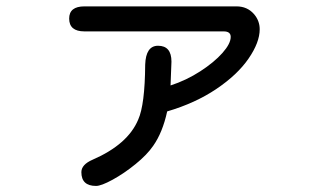

<svg xmlns="http://www.w3.org/2000/svg" viewBox="-20 -535 1040 614"><path d="M240.2 15.6Q240.2 -8.8 276.4 -24.4Q388.7 -73.2 421.9 -152.3Q443.4 -200.2 444.3 -328.1Q446.3 -388.7 485.4 -388.7Q528.3 -388.7 528.3 -337.9L525.4 -261.7Q576.2 -278.3 620.6 -307.1Q665 -335.9 691.4 -365.7Q717.8 -395.5 717.8 -417Q717.8 -434.6 695.3 -434.6H250Q201.2 -434.6 201.2 -475.6Q201.2 -514.6 250 -514.6H736.3Q770.5 -514.6 792 -490.2Q810.5 -468.8 810.5 -441.4Q810.5 -399.4 774.9 -347.7Q739.3 -295.9 671.9 -250.5Q604.5 -205.1 514.6 -178.7Q500 -111.3 469.7 -68.4Q450.2 -40 413.6 -10.3Q377 19.5 340.3 39.6Q303.7 59.6 287.1 59.6Q240.2 59.6 240.2 15.6Z"/></svg>

Font: jf-openhuninn-2.0
Style: Regular
Weight: 400
Designer: [Kosugi Maru]
Designed by MOTOYA      

[Varela Round]
Joe Prince (Latin component); Avraham Cornfeld (Hebrew component)
Foundry: justfont CO.,LTD.
Version: 2.0